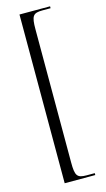

<svg xmlns="http://www.w3.org/2000/svg" viewBox="-135 -804 537 976"><g transform="rotate(-15 133.5 -316.0)"><path d="M77 128H238V118H196C145 118 136 105 136 34V-666C136 -737 145 -750 196 -750H238V-760H77Z"/></g></svg>

Font: Noto Serif Display ExtraCondensed Light
Style: Regular
Weight: 300
Width: 2
Designer: Monotype Design Team
Foundry: Monotype Imaging Inc.
Version: Version 2.009